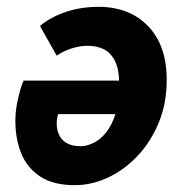

<svg xmlns="http://www.w3.org/2000/svg" viewBox="-20 -530 539 562"><path d="M199 12Q136 12 97.5 -13.5Q59 -39 42 -81.5Q25 -124 25 -176Q25 -201 29.5 -225Q34 -249 39.5 -267.5Q45 -286 49 -294H357L346 -196H150Q148 -189 147 -183Q146 -177 146 -168Q146 -150 153 -135Q160 -120 175.5 -111Q191 -102 217 -102Q233 -102 252.5 -111Q272 -120 289.5 -141Q307 -162 318 -196.5Q329 -231 329 -282Q329 -327 316.5 -351.5Q304 -376 283.5 -386Q263 -396 236 -396Q214 -396 189 -388Q164 -380 146 -367L97 -454Q128 -480 172.5 -495Q217 -510 268 -510Q359 -510 413.5 -453.5Q468 -397 468 -296Q468 -227 444.5 -170.5Q421 -114 382 -73Q343 -32 295.5 -10Q248 12 199 12Z"/></svg>

Font: Source Sans 3 ExtraBold
Style: Italic
Weight: 800
Italic angle: -11°
Version: Version 3.052;hotconv 1.1.0;makeotfexe 2.6.0